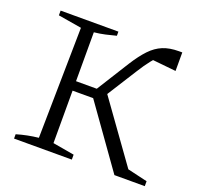

<svg xmlns="http://www.w3.org/2000/svg" viewBox="-117 -787 946 915"><g transform="rotate(20 356.0 -330.0)"><path d="M44 0V-22Q71 -30 98.5 -35.5Q126 -41 154 -44L163 -605L44 -625V-649H337V-628Q311 -621 284 -615Q257 -609 228 -606V-44L337 -25V0ZM196 -310V-358H360V-310ZM553 0 316 -333 374 -372 628 -18 583 -54 707 -25V0ZM367 -317 317 -332 436 -522Q467 -571 496 -601.5Q525 -632 559 -646Q593 -660 640 -660Q644 -660 648.5 -660Q653 -660 657 -660V-566L520 -580L570 -606Q550 -593 528.5 -566Q507 -539 482 -499Z"/></g></svg>

Font: Piazzolla 24pt Light
Style: Regular
Weight: 300
Designer: Juan Pablo del Peral
Foundry: Huerta Tipografica
Version: Version 2.005